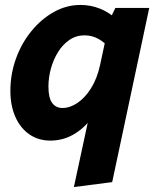

<svg xmlns="http://www.w3.org/2000/svg" viewBox="-20 -557 637 777"><path d="M22 -189Q22 -257 44.5 -319.5Q67 -382 107 -431Q147 -480 198 -508.5Q249 -537 306 -537Q347 -537 384.5 -522Q422 -507 449 -481L428 -356Q406 -384 379.5 -399Q353 -414 322 -414Q288 -414 261 -395.5Q234 -377 215 -346.5Q196 -316 186 -279.5Q176 -243 176 -207Q176 -161 191 -140.5Q206 -120 233 -120Q263 -120 293.5 -140.5Q324 -161 348.5 -200Q373 -239 385 -294L425 -480L447 -525H584L434 180L279 200L346 -111L365 -101Q334 -49 287 -18.5Q240 12 184 12Q135 12 98.5 -13.5Q62 -39 42 -84.5Q22 -130 22 -189Z"/></svg>

Font: Radio Canada
Style: Italic
Weight: 400
Italic angle: -12°
Designer: Charles Daoud, Etienne Aubert Bonn, Alexandre Saumier Demers, Jacques Le Bailly
Foundry: Radio-Canada
Version: Version 2.104;gftools[0.9.28.dev5+ged2979d]